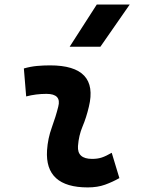

<svg xmlns="http://www.w3.org/2000/svg" viewBox="-20 -815 626 845"><path d="M471.7 -142.6 505.4 -31.2Q475.6 -14.2 442.4 -2.2Q409.2 9.8 366.2 9.8Q176.8 9.8 187 -153.3Q190.4 -205.6 208 -253.9Q225.6 -302.2 236.3 -345.2Q251.5 -401.9 184.6 -401.9Q138.2 -401.9 95.2 -390.6L85 -513.7Q113.8 -522 142.6 -524.7Q171.4 -527.3 200.2 -527.3Q415.5 -527.3 371.1 -345.2Q359.9 -297.4 343.3 -258.3Q326.7 -219.2 323.2 -172.4Q319.3 -115.7 385.3 -115.7Q409.7 -115.7 428 -121.8Q446.3 -127.9 471.7 -142.6ZM286.6 -609.4 405.8 -794.9H550.8L421.9 -609.4Z"/></svg>

Font: Cascadia Code PL
Style: Bold Italic
Weight: 700
Italic angle: -10°
Monospace: yes
Designer: Aaron Bell
Foundry: Saja Typeworks
Version: Version 2404.023; ttfautohint (v1.8.4)